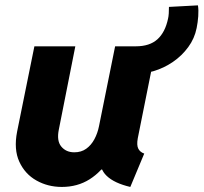

<svg xmlns="http://www.w3.org/2000/svg" viewBox="-20 -701 772 728"><path d="M214.4 7.8Q161.6 7.8 118.2 -16.6Q74.7 -41 53.2 -87.9Q31.7 -134.8 44.9 -202.1L110.4 -525.4H265.6L203.1 -210Q194.3 -167 212.4 -145.3Q230.5 -123.5 261.7 -123.5Q288.1 -123.5 306.9 -137Q325.7 -150.4 337.9 -173.1Q350.1 -195.8 355.5 -223.1L416.5 -525.4H572.3L502.4 -176.8Q497.6 -150.4 504.4 -137.2Q511.2 -124 526.9 -118.7L474.1 7.8Q413.6 -6.3 384.5 -34.2Q355.5 -62 362.3 -102.5L398.9 -58.1H326.7L394.5 -99.6Q365.7 -50.3 319.8 -21.2Q273.9 7.8 214.4 7.8ZM483.9 -421.9 495.1 -525.4Q547.4 -525.4 576.9 -552Q606.4 -578.6 617.2 -630.4Q619.1 -637.7 619.9 -650.1Q620.6 -662.6 620.6 -674.8L730.5 -680.7Q733.4 -662.6 731.7 -639.4Q730 -616.2 725.6 -594.7Q717.8 -555.2 693.8 -522.5Q669.9 -489.7 635.7 -466.3Q601.6 -442.9 562 -431.2Q522.5 -419.4 483.9 -421.9Z"/></svg>

Font: Reddit Sans ExtraBold
Style: Italic
Weight: 800
Italic angle: -11.25°
Designer: Stephen Hutchings
Version: Version 1.013